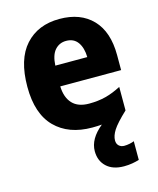

<svg xmlns="http://www.w3.org/2000/svg" viewBox="-118 -642 791 963"><g transform="rotate(-15 277.0 -160.0)"><path d="M395 102Q395 120 406 130Q417 140 433 140Q447 140 461.5 137Q476 134 485 130V227Q469 232 449 235.5Q429 239 406 239Q348 239 315.5 208.5Q283 178 283 128Q283 64 352 8Q329 10 302 10Q180 10 110 -60.5Q40 -131 40 -271Q40 -414 105.5 -486.5Q171 -559 283 -559Q392 -559 454 -494.5Q516 -430 516 -309V-231H200Q202 -173 231.5 -141.5Q261 -110 318 -110Q365 -110 404 -120Q443 -130 485 -152V-30Q431 21 413 49.5Q395 78 395 102ZM287 -444Q252 -444 229 -418.5Q206 -393 203 -338H369Q368 -386 347.5 -415Q327 -444 287 -444Z"/></g></svg>

Font: Noto Sans Devanagari SemiCondensed ExtraBold
Style: Regular
Weight: 800
Width: 4
Designer: Jelle Bosma - Monotype Design Team
Foundry: Monotype Imaging Inc.
Version: Version 2.004; ttfautohint (v1.8.4.7-5d5b)